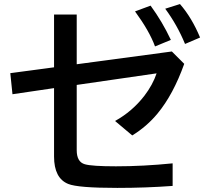

<svg xmlns="http://www.w3.org/2000/svg" viewBox="-20 -896 1010 947"><path d="M246.6 -824.2H358.4V-579.1L827.6 -642.1L888.7 -581.1Q834.5 -429.7 757.3 -336.4Q704.6 -272.5 632.3 -228L547.4 -299.3Q632.3 -346.2 691.9 -423.3Q733.4 -477.5 752.4 -534.2L358.4 -477.1V-155.3Q358.4 -97.2 398.4 -85.9Q433.1 -75.7 551.8 -75.7Q686.5 -75.7 831.5 -90.3V21Q699.2 30.8 558.6 30.8Q363.8 30.8 316.4 11.2Q246.6 -17.1 246.6 -124V-461.4L41.5 -431.2L30.8 -535.2L246.6 -564ZM744.6 -667Q717.3 -742.2 646 -839.8L722.7 -868.2Q780.3 -789.6 822.8 -699.2ZM892.6 -679.2Q854.5 -772 794.9 -853L867.7 -876Q926.3 -808.6 966.8 -710.9Z"/></svg>

Font: FORM UDPGothic
Style: Bold
Weight: 700
Foundry: Pronama LLC
Version: Version 1.051